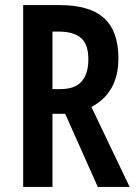

<svg xmlns="http://www.w3.org/2000/svg" viewBox="-20 -734 536 754"><path d="M214 -714Q333 -714 389 -662.5Q445 -611 445 -505Q445 -370 339 -314L489 0H364L236 -287H186V0H71V-714ZM210 -610H186V-384H216Q275 -384 301 -414.5Q327 -445 327 -501Q327 -560 298 -585Q269 -610 210 -610Z"/></svg>

Font: Noto Sans Tamil ExtraCondensed SemiBold
Style: Regular
Weight: 600
Width: 2
Designer: Jelle Bosma - Monotype Design Team
Foundry: Monotype Imaging Inc.
Version: Version 2.004; ttfautohint (v1.8.4.7-5d5b)